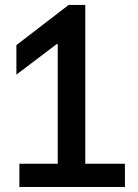

<svg xmlns="http://www.w3.org/2000/svg" viewBox="-20 -747 552 767"><path d="M57.5 0V-93H210.6V-570.7H206.3L45.5 -448.9V-566.8L254.3 -727.3H320.7V-93H479V0Z"/></svg>

Font: TID UI Medium
Style: Regular
Weight: 500
Designer: The TID Project Authors
Foundry: Bakken & Bæck
Version: Version 1.001;hotconv 1.0.109;makeotfexe 2.5.65596